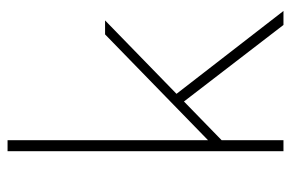

<svg xmlns="http://www.w3.org/2000/svg" viewBox="-151 -619 770 508"><g transform="rotate(-90 234.0 -365.0)"><path d="M101 -148 99 -182 397 -472H434ZM88 0V-730H117V0ZM422 0 212 -273 232 -293 459 0Z"/></g></svg>

Font: SUSE Thin
Style: Regular
Weight: 250
Designer: Rene Bieder
Foundry: SUSE
Version: Version 1.000